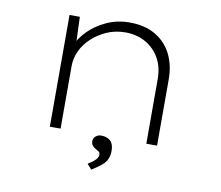

<svg xmlns="http://www.w3.org/2000/svg" viewBox="-77 -627 1014 880"><g transform="rotate(10 430.0 -186.5)"><path d="M180 0V-520H228L233 -381L219 -383Q234 -420 267.5 -454Q301 -488 350 -511Q399 -534 458 -534Q529 -534 578.5 -505Q628 -476 653.5 -425Q679 -374 679 -308V0H629V-300Q629 -357 605.5 -398Q582 -439 542 -462Q502 -485 449 -486Q400 -486 360.5 -468.5Q321 -451 291 -423Q261 -395 245.5 -361Q230 -327 230 -292V0H206Q201 0 195 0Q189 0 180 0ZM401 161 380 137Q396 127 406 119Q416 111 421 103Q426 95 426 88Q426 76 418.5 72Q411 68 405 64Q398 61 390.5 52.5Q383 44 383 32Q383 17 394 8Q405 -1 419 -1Q446 -1 462 13.5Q478 28 478 60Q478 79 472 94.5Q466 110 455 121Q444 132 430 141.5Q416 151 401 161Z"/></g></svg>

Font: Lexend Peta ExtraLight
Style: Regular
Weight: 250
Version: Version 1.007